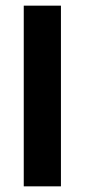

<svg xmlns="http://www.w3.org/2000/svg" viewBox="-20 -659 300 679"><path d="M195.5 0H64V-639H195.5Z"/></svg>

Font: Anek Gujarati SemiBold
Style: Regular
Weight: 600
Designer: Mrunmayee Ghaisas (Gujarati), Yesha Goshar (Latin)
Foundry: Ek Type
Version: Version 1.003